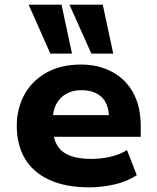

<svg xmlns="http://www.w3.org/2000/svg" viewBox="-20 -793 675 824"><path d="M364 11Q261 11 191 -21.5Q121 -54 86.5 -113Q52 -172 52 -253Q52 -327 84.5 -386.5Q117 -446 179 -481Q241 -516 328 -516Q402 -516 460.5 -485Q519 -454 551.5 -395Q584 -336 584 -251V-206H183V-299H459L448 -282Q448 -346 416.5 -376Q385 -406 329 -406Q293 -406 265.5 -391Q238 -376 222 -347Q206 -318 206 -274V-256Q206 -204 224 -172Q242 -140 279 -125.5Q316 -111 372 -111Q411 -111 452.5 -120Q494 -129 525 -149L567 -41Q524 -13 469.5 -1Q415 11 364 11ZM372 -563 278 -773H421L466 -563ZM196 -563 103 -773H244L289 -563Z"/></svg>

Font: Nunito Sans 6pt ExtraBold
Style: Regular
Weight: 800
Version: Version 3.101;gftools[0.9.27]